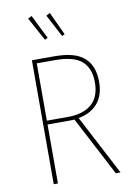

<svg xmlns="http://www.w3.org/2000/svg" viewBox="-99 -978 714 1039"><g transform="rotate(-10 258.0 -458.5)"><path d="M451 0 281 -325 262 -324H133V0H110V-681H236Q347 -681 397.5 -636Q448 -591 448 -504Q448 -429 410 -385Q372 -341 305 -329L477 0ZM425 -504Q425 -581 381 -620.5Q337 -660 233 -660H133V-345H248Q332 -345 378.5 -384.5Q425 -424 425 -504ZM150 -917 215 -786 199 -778 129 -907ZM250 -916 309 -789 294 -782 229 -905Z"/></g></svg>

Font: Fira Sans Condensed Thin
Style: Regular
Weight: 250
Width: 3
Designer: Carrois Corporate & Edenspiekermann AG
Foundry: Carrois Corporate GbR & Edenspiekermann AG
Version: Version 4.203